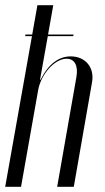

<svg xmlns="http://www.w3.org/2000/svg" viewBox="-35 -719 406 739"><path d="M121 -412H119L149 -580H247L248 -586H150L170 -699H109L89 -586H63L62 -580H88L-15 0H46L112 -373C123 -434 176 -493 221 -493C252 -493 267 -467 259 -422L185 0H249L319 -401C330 -459 294 -502 237 -502C191 -502 151 -472 121 -412Z"/></svg>

Font: Moniqa Ita Display
Style: Italic
Weight: 400
Italic angle: -10°
Designer: Rajesh Rajput
Foundry: Rajesh Rajput
Version: Version 1.000